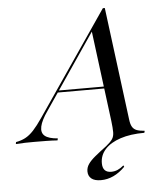

<svg xmlns="http://www.w3.org/2000/svg" viewBox="-114 -629 738 874"><g transform="rotate(-5 254.5 -191.5)"><path d="M312.1 197.6Q283.1 197.6 268.5 185.5Q254 173.4 254 152.4Q254 134.7 264.5 119.4Q275 104 296 86.7Q316.9 69.4 349.2 45.2Q369.4 29 377.8 16.5Q386.3 4 386.3 -15.3Q386.3 -34.7 382.3 -66.9L329 -483.1L341.1 -496.8L97.6 -138.7Q68.5 -97.6 62.5 -69.4Q56.5 -41.1 73.8 -26.6Q91.1 -12.1 133.1 -8.9L130.6 0Q107.3 -1.6 79.8 -2Q52.4 -2.4 24.2 -2.4Q4 -2.4 -17.3 -2Q-38.7 -1.6 -59.7 0L-58.1 -8.9Q-34.7 -12.9 -15.3 -23Q4 -33.1 23 -53.6Q41.9 -74.2 64.5 -107.3L388.7 -581.5H397.6L463.7 -66.1Q466.1 -45.2 473 -33.1Q479.8 -21 493.5 -15.7Q507.3 -10.5 529.8 -8.9L527.4 0Q463.7 0 417.7 15.3Q371.8 30.6 347.2 57.7Q322.6 84.7 322.6 121Q322.6 163.7 362.1 163.7Q377.4 163.7 391.5 157.7Q405.6 151.6 419.4 139.5L422.6 146Q371.8 197.6 312.1 197.6ZM145.2 -216.9 150.8 -225.8H400.8L401.6 -216.9Z"/></g></svg>

Font: Playfair 144pt
Style: Italic
Weight: 400
Italic angle: -15.6°
Designer: Claus Eggers Sørensen
Foundry: Claus Eggers Sørensen
Version: Version 2.001;gftools[0.9.30]